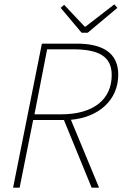

<svg xmlns="http://www.w3.org/2000/svg" viewBox="-20 -860 562 880"><path d="M40 0H70L132 -310H273L400 0H434L305 -311C431 -322 522 -400 522 -518C522 -618 450 -660 332 -660H172ZM138 -336 196 -634H314C432 -634 492 -602 492 -516C492 -404 408 -336 260 -336ZM354 -710H382L518 -824L504 -840L372 -738H368L274 -838L258 -824Z"/></svg>

Font: Source Sans Pro ExtraLight
Style: Italic
Weight: 200
Italic angle: -11°
Designer: Paul D. Hunt
Foundry: Adobe Systems Incorporated
Version: Version 3.006;hotconv 1.0.111;makeotfexe 2.5.65597